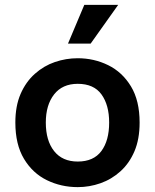

<svg xmlns="http://www.w3.org/2000/svg" viewBox="-20 -756 636 788"><path d="M299 12Q231 12 172.5 -16.5Q114 -45 78.5 -104Q43 -163 43 -253Q43 -321 64.5 -370.5Q86 -420 123 -453Q160 -486 205.5 -501.5Q251 -517 299 -517Q366 -517 424 -488.5Q482 -460 517.5 -401.5Q553 -343 553 -253Q553 -185 532 -135.5Q511 -86 474.5 -53Q438 -20 392.5 -4Q347 12 299 12ZM299 -93Q364 -93 396 -136Q428 -179 428 -253Q428 -325 396.5 -368.5Q365 -412 299 -412Q236 -412 202 -368.5Q168 -325 168 -253Q168 -179 202 -136Q236 -93 299 -93ZM352 -577H259L326 -736H465Z"/></svg>

Font: Inclusive Sans SemiBold
Style: Regular
Weight: 600
Designer: Olivia King
Foundry: Olivia King
Version: Version 2.004